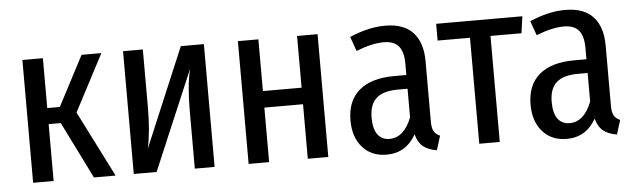

<svg xmlns="http://www.w3.org/2000/svg" viewBox="-41 -674 2718 821"><g transform="rotate(-5 1318.5 -263.0)"><path d="M412 -527 284 -283 427 0H334L213 -244H161V0H73V-527H161V-313H215L327 -527Z M852 0H767V-248Q767 -357 784 -427L603 0H505V-527H590V-280Q590 -173 574 -102L753 -527H852Z M1252 0V-234H1086V0H998V-527H1086V-305H1252V-527H1340V0Z M1824 -49 1805 12Q1768 6 1746.5 -11.5Q1725 -29 1716 -64Q1673 12 1590 12Q1525 12 1486.5 -31.5Q1448 -75 1448 -147Q1448 -231 1500 -275.5Q1552 -320 1651 -320H1703V-368Q1703 -420 1682.5 -444Q1662 -468 1619 -468Q1568 -468 1500 -441L1478 -503Q1559 -538 1630 -538Q1711 -538 1750.5 -494.5Q1790 -451 1790 -372V-112Q1790 -84 1798 -70.5Q1806 -57 1824 -49ZM1703 -138V-261H1661Q1598 -261 1568.5 -234Q1539 -207 1539 -151Q1539 -103 1557 -78.5Q1575 -54 1608 -54Q1670 -54 1703 -138Z M2219 -527 2209 -455H2076V0H1988V-455H1849V-527Z M2597 -49 2578 12Q2541 6 2519.5 -11.5Q2498 -29 2489 -64Q2446 12 2363 12Q2298 12 2259.5 -31.5Q2221 -75 2221 -147Q2221 -231 2273 -275.5Q2325 -320 2424 -320H2476V-368Q2476 -420 2455.5 -444Q2435 -468 2392 -468Q2341 -468 2273 -441L2251 -503Q2332 -538 2403 -538Q2484 -538 2523.5 -494.5Q2563 -451 2563 -372V-112Q2563 -84 2571 -70.5Q2579 -57 2597 -49ZM2476 -138V-261H2434Q2371 -261 2341.5 -234Q2312 -207 2312 -151Q2312 -103 2330 -78.5Q2348 -54 2381 -54Q2443 -54 2476 -138Z"/></g></svg>

Font: Fira Sans Extra Condensed
Style: Regular
Weight: 400
Width: 1
Designer: Carrois Corporate & Edenspiekermann AG
Foundry: Carrois Corporate GbR & Edenspiekermann AG
Version: Version 4.203